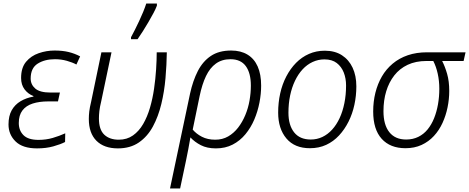

<svg xmlns="http://www.w3.org/2000/svg" viewBox="-20 -827 2646 1083"><path d="M189 10Q108 10 68 -29Q28 -68 28 -125Q28 -173 46 -205Q64 -237 96 -256Q128 -275 168 -282L169 -285Q138 -297 118.5 -323Q99 -349 99 -387Q99 -445 127 -478.5Q155 -512 198.5 -527Q242 -542 288 -542Q333 -542 367.5 -533.5Q402 -525 432 -509L411 -463Q389 -475 357 -484Q325 -493 290 -493Q232 -493 192.5 -468Q153 -443 153 -384Q153 -350 179 -327.5Q205 -305 264 -305H318L307 -255H252Q202 -255 164.5 -243Q127 -231 106.5 -204Q86 -177 86 -133Q86 -91 112.5 -64.5Q139 -38 197 -38Q240 -38 277.5 -49Q315 -60 348 -75L347 -26Q322 -13 281 -1.5Q240 10 189 10Z M645 10Q567 10 524 -33Q481 -76 481 -156Q481 -176 483.5 -198Q486 -220 494 -253L552 -532H609L551 -256Q543 -223 540.5 -200.5Q538 -178 538 -159Q538 -96 568 -67.5Q598 -39 650 -39Q696 -39 730 -63Q764 -87 787.5 -127.5Q811 -168 826 -219.5Q841 -271 849 -326.5Q857 -382 860.5 -435.5Q864 -489 864 -532H921Q920 -462 913.5 -386.5Q907 -311 890 -240.5Q873 -170 842.5 -113.5Q812 -57 763.5 -23.5Q715 10 645 10ZM719 -617Q729 -635 741 -659Q753 -683 765 -708.5Q777 -734 787.5 -759.5Q798 -785 805 -807H865V-795Q858 -776 845 -752Q832 -728 817 -702Q802 -676 786 -651Q770 -626 756 -606H719Z M1052 -299Q1068 -372 1096 -426.5Q1124 -481 1169.5 -511.5Q1215 -542 1284 -542Q1338 -542 1376 -519Q1414 -496 1433.5 -452Q1453 -408 1453 -344Q1453 -298 1443.5 -248.5Q1434 -199 1414.5 -153Q1395 -107 1364.5 -70Q1334 -33 1292.5 -11.5Q1251 10 1198 10Q1148 10 1113 -8Q1078 -26 1054 -52Q1048 -16 1042 15Q1036 46 1029 80L996 236H939ZM1194 -39Q1235 -39 1267 -57.5Q1299 -76 1323 -107Q1347 -138 1363.5 -177.5Q1380 -217 1387.5 -260Q1395 -303 1395 -344Q1395 -415 1366.5 -454Q1338 -493 1280 -493Q1232 -493 1198 -468.5Q1164 -444 1142 -398Q1120 -352 1106 -285L1067 -96Q1087 -72 1119 -55.5Q1151 -39 1194 -39Z M1728 9Q1642 9 1595.5 -46Q1549 -101 1549 -192Q1549 -248 1560.5 -300Q1572 -352 1595 -396Q1618 -440 1650 -472.5Q1682 -505 1723 -523Q1764 -541 1812 -541Q1869 -541 1908.5 -515.5Q1948 -490 1969 -445Q1990 -400 1990 -340Q1990 -287 1979 -236Q1968 -185 1946 -141Q1924 -97 1892.5 -63Q1861 -29 1820 -10Q1779 9 1728 9ZM1733 -40Q1768 -40 1798.5 -54.5Q1829 -69 1853.5 -96Q1878 -123 1895.5 -160.5Q1913 -198 1922.5 -245Q1932 -292 1932 -345Q1932 -385 1919 -418Q1906 -451 1879.5 -471.5Q1853 -492 1810 -492Q1775 -492 1743.5 -477.5Q1712 -463 1687 -436Q1662 -409 1644 -371.5Q1626 -334 1616.5 -288.5Q1607 -243 1607 -191Q1607 -121 1639 -80.5Q1671 -40 1733 -40Z M2267 9Q2181 9 2133 -44Q2085 -97 2085 -198Q2085 -254 2097.5 -304Q2110 -354 2134 -395.5Q2158 -437 2195 -468Q2232 -499 2280.5 -515.5Q2329 -532 2389 -532H2606L2595 -483H2474Q2490 -452 2502 -410.5Q2514 -369 2514 -314Q2514 -268 2504.5 -221.5Q2495 -175 2476 -133.5Q2457 -92 2427.5 -60Q2398 -28 2358 -9.5Q2318 9 2267 9ZM2271 -40Q2309 -40 2339.5 -55Q2370 -70 2392 -97Q2414 -124 2428.5 -160Q2443 -196 2450.5 -238.5Q2458 -281 2458 -326Q2458 -371 2449 -411.5Q2440 -452 2424 -483H2386Q2325 -483 2279.5 -461.5Q2234 -440 2204 -401.5Q2174 -363 2158.5 -312Q2143 -261 2143 -200Q2143 -123 2176 -81.5Q2209 -40 2271 -40Z"/></svg>

Font: Noto Sans Display Light
Style: Italic
Weight: 300
Italic angle: -12°
Designer: Monotype Design Team
Foundry: Monotype Imaging Inc.
Version: Version 2.003